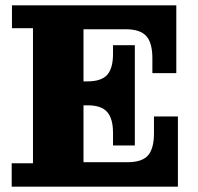

<svg xmlns="http://www.w3.org/2000/svg" viewBox="-20 -702 746 722"><path d="M24 0V-88H104V-596H25V-682H294V0ZM294 0V-92H649V0ZM405 -202Q405 -256 383 -281Q361 -306 309 -306H487V-155H405ZM294 -306V-396H487V-306ZM459 -92Q514 -92 536.5 -117.5Q559 -143 559 -201V-264H649V-92ZM309 -396Q361 -396 383 -420.5Q405 -445 405 -500V-532H487V-396ZM294 -592V-682H643V-592ZM553 -483Q553 -541 530 -566.5Q507 -592 453 -592H643V-427H553Z"/></svg>

Font: Montagu Slab
Style: Bold
Weight: 700
Designer: Florian Karsten
Foundry: Florian Karsten
Version: Version 1.000